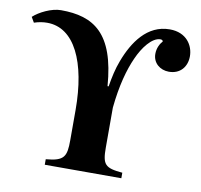

<svg xmlns="http://www.w3.org/2000/svg" viewBox="-78 -774 898 857"><g transform="rotate(10 371.5 -346.0)"><path d="M394 -394C376 -631 280 -692 131 -692C88 -692 34 -665 7 -640L21 -616C42 -623 61 -626 80 -626C204 -626 272 -481 272 -264V-128C272 -53 262 -32 179 -25V0H526V-25C447 -32 434 -45 434 -123V-304C444 -405 465 -481 490 -536C513 -588 552 -641 591 -641C598 -641 602 -637 602 -633C590 -620 579 -599 579 -573C579 -532 612 -505 652 -505C704 -505 733 -542 733 -589C733 -637 701 -692 624 -692C522 -692 463 -604 429 -514C414 -475 406 -436 399 -394Z"/></g></svg>

Font: XITS
Style: Bold
Weight: 700
Designer: MicroPress Inc., with final additions and corrections provided by Coen Hoffman, Elsevier (retired)
Version: Version 1.107